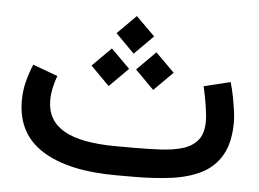

<svg xmlns="http://www.w3.org/2000/svg" viewBox="-46 -654 960 713"><g transform="rotate(5 434.0 -298.0)"><path d="M476.1 0H410.2Q233.9 0 136 -61Q38.1 -122.1 38.1 -246.1Q38.1 -282.7 46.9 -317.1Q55.7 -351.6 68.8 -382.3L161.6 -348.1Q153.3 -327.1 148.2 -302.7Q143.1 -278.3 143.1 -254.9Q143.6 -180.7 207.3 -144Q271 -107.4 405.3 -107.4H472.7Q523.9 -107.4 569.6 -109.9Q615.2 -112.3 650.4 -123Q685.5 -133.8 705.6 -158.7Q725.6 -183.6 725.6 -228.5Q725.6 -250 720 -285.9Q714.4 -321.8 706.1 -357.9L804.7 -381.8Q812 -357.4 817.6 -328.6Q823.2 -299.8 826.4 -274.7Q829.6 -249.5 829.6 -235.8Q829.6 -158.7 802.7 -111.8Q775.9 -64.9 727.8 -40.8Q679.7 -16.6 615.5 -8.3Q551.3 0 476.1 0ZM366.7 -525.9 436.5 -595.7 506.8 -525.9 436.5 -455.6ZM450.7 -397.9 520.5 -467.8 590.8 -397.9 520.5 -327.6ZM284.7 -397.9 354.5 -467.8 424.8 -397.9 354.5 -327.6Z"/></g></svg>

Font: Vazir Medium FD-WOL-UI
Style: Medium-FD-WOL-UI
Weight: 500
Designer: Saber Rastikerdar
Foundry: Saber Rastikerdar
Version: Version 30.0.0